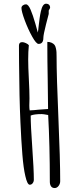

<svg xmlns="http://www.w3.org/2000/svg" viewBox="-20 -978 426 1014"><path d="M80.6 -648.9Q82 -458.5 87.9 -333Q92.3 -234.4 98.1 -161.9Q104 -89.4 113.8 -48.3Q124 -2.4 137.2 -2.4Q146.5 -2.4 152.6 -10.5Q158.7 -18.6 158.7 -28.8Q158.7 -83 150.4 -199.2Q142.1 -315.4 142.1 -367.7Q159.7 -375.5 201.2 -375.5Q208.5 -375.5 234.4 -370.6Q243.2 -209 243.2 -18.1Q243.2 -3.4 249.5 5.9Q255.9 15.1 268.6 15.1Q280.8 15.1 289.3 3.9Q297.9 -7.3 297.9 -21Q297.9 -135.7 288.6 -350.6Q278.8 -576.2 278.8 -680.2Q278.8 -697.3 278.3 -702.6Q277.8 -712.4 275.1 -723.6Q272.5 -734.9 268.1 -740.7Q262.7 -747.6 252.7 -752.2Q242.7 -756.8 230 -756.8V-730.5Q230 -660.2 231.9 -562.5Q233.9 -464.4 233.9 -402.3Q212.4 -401.4 185.1 -398.9Q160.2 -396 136.7 -395Q134.8 -405.3 134.8 -420.9Q134.8 -431.6 135.3 -439.9Q135.7 -448.2 135.7 -458.5Q135.7 -497.1 132.3 -561.5Q128.9 -625 128.9 -664.1Q128.9 -705.6 132.3 -739.3Q127.9 -745.1 116.9 -750.2Q106 -755.4 97.2 -755.4Q80.1 -755.4 80.1 -737.3Q80.1 -679.7 80.6 -648.9ZM183.6 -746.1Q209 -746.1 209 -778.3Q209 -793.9 223.1 -849.6L237.3 -904.3V-922.4Q238.3 -925.8 241.2 -929.7Q244.6 -934.6 244.6 -937.5Q244.6 -947.3 238.8 -952.9Q232.9 -958.5 223.6 -958.5Q204.6 -958.5 195.8 -918Q191.9 -900.9 189.2 -881.1Q186.5 -861.3 184.1 -839.8Q182.1 -817.4 179.7 -806.2L167 -852.1Q153.3 -899.9 141.6 -926.8Q129.4 -955.1 117.2 -955.1Q107.9 -955.1 100.6 -949.5Q93.3 -943.8 93.3 -936Q93.3 -917.5 110.8 -870.4Q128.4 -823.2 149.9 -784.7Q171.4 -746.1 183.6 -746.1Z"/></svg>

Font: Amatica SC
Style: Bold
Weight: 400
Designer: Vernon Adams, Ben Nathan
Foundry: newtypography
Version: Version 2.000